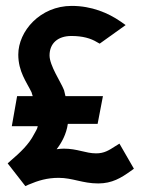

<svg xmlns="http://www.w3.org/2000/svg" viewBox="-20 -610 480 651"><path d="M6 -56 66 21 77 16C110 2 140 -7 179 -7C226 -7 260 12 313 12C360 12 391 -7 423 -30L434 -38L385 -123L372 -115C349 -100 333 -90 306 -90C270 -90 243 -106 196 -106C188 -106 180 -105 172 -104C189 -126 205 -155 210 -190H311L329 -284H202C201 -289 199 -298 197 -305L196 -306V-307C186 -332 148 -388 148 -422C148 -463 176 -488 222 -488C260 -488 288 -480 309 -467L318 -462L406 -525L389 -537C347 -566 291 -590 223 -590C116 -590 42 -504 42 -425C42 -367 70 -332 87 -297C88 -294 89 -289 91 -284H38L20 -182H108C106 -171 101 -166 95 -154C78 -121 50 -94 16 -65Z"/></svg>

Font: Charger Pro
Style: Blk
Weight: 900
Designer: Jasper
Foundry: Cannot Into Space Fonts
Version: Version 1.09